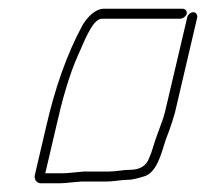

<svg xmlns="http://www.w3.org/2000/svg" viewBox="-20 -445 473 441"><path d="M399 -425H219C199 -425 181 -406 170 -388C134 -322 106 -242 86 -154L60 -43C58 -33 64 -24 74 -24H118C125 -24 134 -25 143 -26L167 -28H224C241 -28 258 -32 274 -32C284 -32 298 -36 308 -39C340 -46 350 -91 361 -125L369 -146C375 -164 376 -166 382 -187L433 -405C434 -411 430 -417 424 -417C418 -417 411 -411 410 -405L359 -188C354 -169 352 -166 346 -149L338 -127C332 -110 330 -99 323 -83C316 -63 300 -55 279 -55C263 -55 246 -51 230 -51H172C158 -50 138 -47 123 -47H84L109 -154C122 -212 138 -271 160 -320C170 -340 191 -402 214 -402H394C400 -402 408 -408 409 -414C410 -420 405 -425 399 -425Z"/></svg>

Font: Electronic
Style: ExLtIt
Weight: 200
Version: Version 1.011